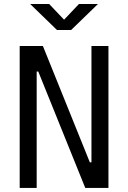

<svg xmlns="http://www.w3.org/2000/svg" viewBox="-20 -918 626 938"><path d="M396.5 0 167 -568.4H159.2V0H76.2V-693.4H189.5L418.9 -125H426.8V-693.4H509.8V0ZM258.3 -771.5 127.4 -898.4H220.2L293 -821.8L365.7 -898.4H458.5L327.6 -771.5Z"/></svg>

Font: Cascadia Code NF SemiLight
Style: Regular
Weight: 350
Monospace: yes
Designer: Aaron Bell
Foundry: Saja Typeworks
Version: Version 2404.023; ttfautohint (v1.8.4)